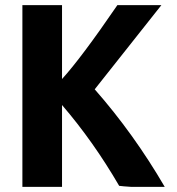

<svg xmlns="http://www.w3.org/2000/svg" viewBox="-20 -718 687 746"><path d="M620 8H489Q457 6 443 4Q343 -168 221 -310V8H67V-698H221V-411Q295 -492 436 -698H607L348 -371Q500 -198 620 8Z"/></svg>

Font: Repo
Style: Bold
Weight: 700
Designer: Stefan Peev
Foundry: Context Ltd
Version: Version 001.000